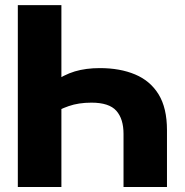

<svg xmlns="http://www.w3.org/2000/svg" viewBox="-20 -748 739 768"><path d="M379.4 -475.6Q460 -475.6 520.5 -450.2Q581.1 -424.8 614.5 -370.4Q647.9 -315.9 647.9 -227.5V0H474.1V-212.4Q474.1 -272.5 445.3 -304.9Q416.5 -337.4 345.7 -337.4Q294.4 -337.4 254.6 -323.5Q214.8 -309.6 188 -291V-416Q234.9 -449.2 279.3 -462.4Q323.7 -475.6 379.4 -475.6ZM225.6 -727.5V0H51.3V-727.5Z"/></svg>

Font: Inter 24pt ExtraBold
Style: Regular
Weight: 800
Designer: Rasmus Andersson
Foundry: rsms
Version: Version 4.001;git-66647c0bb